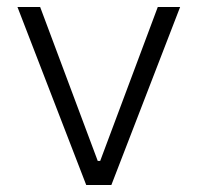

<svg xmlns="http://www.w3.org/2000/svg" viewBox="-20 -530 566 550"><path d="M227 0 30 -510H95L260 -69H267L432 -510H496L299 0Z"/></svg>

Font: Azeri Sans Light
Style: Regular
Weight: 300
Designer: Hector Gatti & Omnibus-Type (original fonts) / Cristiano Sobral (main changes and remastering)
Version: Version 1.000; ttfautohint (v1.6)